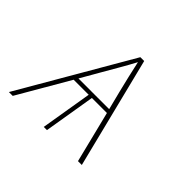

<svg xmlns="http://www.w3.org/2000/svg" viewBox="-124 -684 849 849"><g transform="rotate(45 300.0 -260.0)"><path d="M16 0 318 -520H342L472 0H448L388 -241H294L254 0H234L274 -241H180L40 0ZM191 -260H383L361 -347Q352 -384 343 -421.5Q334 -459 326 -497Q306 -459 284 -421.5Q262 -384 241 -347Z"/></g></svg>

Font: Iosevka Thin Extended Oblique
Style: Regular
Weight: 100
Width: 7
Italic angle: -9°
Monospace: yes
Designer: Belleve Invis
Foundry: Belleve Invis
Version: Version 32.5.0; ttfautohint (v1.8.4)